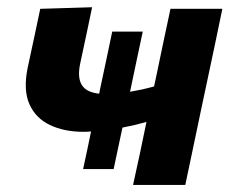

<svg xmlns="http://www.w3.org/2000/svg" viewBox="-20 -524 656 544"><path d="M215.5 -45Q221.5 -73 227.2 -99.5Q233 -126 238 -151.5Q226.5 -150.5 216.5 -150.5Q162 -150.5 121.5 -169.8Q81 -189 63.2 -229.2Q45.5 -269.5 58.5 -332.5Q69.5 -384.5 77.8 -422.2Q86 -460 94 -499L241 -503.5Q233.5 -467 225.5 -429.5Q217.5 -392 207 -343Q199 -304 211.8 -283.2Q224.5 -262.5 261 -258.5L263 -269Q271 -305.5 279.8 -347.8Q288.5 -390 298 -434.5H384.5Q375 -389.5 366 -347.5Q357 -305.5 349.5 -269L348.5 -264Q363.5 -266.5 380.8 -270.2Q398 -274 416.5 -279L422 -304.5Q434.5 -366 444 -409.8Q453.5 -453.5 463 -499H610Q599 -445.5 588 -393.2Q577 -341 561 -266L550.5 -216.5Q537.5 -154 526.8 -103.5Q516 -53 505 0H357Q366.5 -42 376 -87.2Q385.5 -132.5 395 -178.5Q361.5 -169 327 -162.5Q321 -135 314.8 -105.5Q308.5 -76 302 -45Z"/></svg>

Font: Commissioner
Style: Bold Italic
Weight: 700
Italic angle: -12°
Designer: Kostas Bartsokas
Foundry: Kostas Bartsokas
Version: Version 1.000; ttfautohint (v1.8.3)